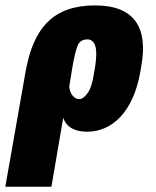

<svg xmlns="http://www.w3.org/2000/svg" viewBox="-95 -481 581 714"><path d="M-75.2 213.4H96.2L140.1 -43C152.3 -6.3 186 8.8 229 8.8C323.2 8.8 400.9 -66.4 426.8 -213.4L430.2 -234.4C457 -379.4 403.8 -460.9 258.8 -460.9C104.5 -460.9 29.3 -379.4 0 -213.9ZM199.7 -112.3C182.1 -112.3 164.1 -131.3 162.6 -159.2L173.3 -225.6C179.7 -264.6 186.5 -292.5 192.9 -309.6C199.2 -326.2 211.4 -334.5 230.5 -334.5C243.7 -334.5 253.4 -326.7 258.8 -311.5C264.2 -296.4 264.6 -271.5 259.3 -237.3L254.9 -210.4C249.5 -174.3 241.2 -148.9 230.5 -134.3C219.7 -119.6 209.5 -112.3 199.7 -112.3Z"/></svg>

Font: Roboto Flex Super Cond Black
Style: Italic
Weight: 900
Width: 3
Italic angle: -10°
Designer: Berlow after Robertson
Foundry: Google
Version: Version 3.200;Glyphs 3.3 (3311)